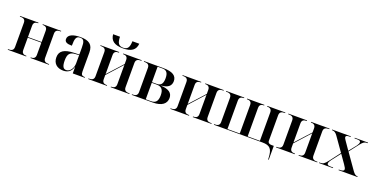

<svg xmlns="http://www.w3.org/2000/svg" viewBox="-23 -1702 5608 2859"><g transform="rotate(20 2781.0 -272.0)"><path d="M19 0H311V-10H309C275 -10 237 -18 237 -76V-271H453V-76C453 -18 414 -10 381 -10H379V0H671V-10H658C624 -10 583 -18 583 -76V-460C583 -518 624 -526 658 -526H671V-536H379V-526H381C414 -526 453 -518 453 -460V-281H237V-460C237 -518 275 -526 309 -526H311V-536H19V-526H32C66 -526 107 -518 107 -460V-76C107 -18 66 -10 32 -10H19Z M899 10C966 10 1023 -19 1047 -103H1049V0H1239V-10H1236C1191 -10 1175 -26 1175 -78V-377C1175 -502 1108 -548 975 -548C867 -548 779 -520 779 -448C779 -400 818 -383 895 -383C895 -497 910 -538 972 -538C1031 -538 1045 -502 1045 -405V-298L962 -295C811 -290 737 -246 737 -143C737 -49 798 10 899 10ZM938 -13C892 -13 870 -50 870 -141C870 -241 900 -281 993 -285L1045 -288V-160C1045 -84 1002 -13 938 -13Z M1622 -606C1755 -606 1820 -653 1829 -754H1720C1718 -654 1690 -616 1622 -616C1552 -616 1525 -654 1523 -754H1414C1423 -653 1488 -606 1622 -606ZM1294 0H1590V-10H1584C1550 -10 1512 -18 1512 -76V-143L1728 -382V-76C1728 -18 1689 -10 1656 -10H1650V0H1946V-10H1933C1899 -10 1858 -18 1858 -76V-460C1858 -518 1899 -526 1933 -526H1946V-536H1654V-526H1656C1689 -526 1728 -518 1728 -460V-396L1512 -158V-460C1512 -518 1550 -526 1584 -526H1590V-536H1294V-526H1307C1341 -526 1382 -518 1382 -460V-76C1382 -18 1341 -10 1307 -10H1294Z M1984 0H2316C2462 0 2529 -60 2529 -148C2529 -228 2472 -271 2345 -278V-280C2452 -288 2503 -329 2503 -406C2503 -491 2436 -536 2290 -536H1984V-526H1997C2031 -526 2072 -518 2072 -462V-76C2072 -18 2031 -10 1997 -10H1984ZM2280 -281H2202V-526H2280C2347 -526 2373 -484 2373 -404C2373 -323 2346 -281 2280 -281ZM2285 -10H2202V-271H2279C2355 -271 2392 -235 2392 -141C2392 -51 2360 -10 2285 -10Z M2595 0H2891V-10H2885C2851 -10 2813 -18 2813 -76V-143L3029 -382V-76C3029 -18 2990 -10 2957 -10H2951V0H3247V-10H3234C3200 -10 3159 -18 3159 -76V-460C3159 -518 3200 -526 3234 -526H3247V-536H2955V-526H2957C2990 -526 3029 -518 3029 -460V-396L2813 -158V-460C2813 -518 2851 -526 2885 -526H2891V-536H2595V-526H2608C2642 -526 2683 -518 2683 -460V-76C2683 -18 2642 -10 2608 -10H2595Z M4220 186 4221 210H4231V-10H4195C4162 -10 4136 -23 4136 -58V-460C4136 -518 4176 -526 4211 -526H4223V-536H3937V-526H3939C3972 -526 4011 -518 4011 -460V-10H3817V-460C3817 -518 3855 -526 3889 -526H3891V-536H3617V-526H3620C3653 -526 3692 -518 3692 -463V-10H3497V-460C3497 -518 3536 -526 3570 -526H3572V-536H3285V-526H3298C3332 -526 3373 -518 3373 -460V-74C3373 -18 3332 -10 3298 -10H3285V0H4053C4176 0 4214 44 4220 186Z M4271 0H4567V-10H4561C4527 -10 4489 -18 4489 -76V-143L4705 -382V-76C4705 -18 4666 -10 4633 -10H4627V0H4923V-10H4910C4876 -10 4835 -18 4835 -76V-460C4835 -518 4876 -526 4910 -526H4923V-536H4631V-526H4633C4666 -526 4705 -518 4705 -460V-396L4489 -158V-460C4489 -518 4527 -526 4561 -526H4567V-536H4271V-526H4284C4318 -526 4359 -518 4359 -460V-76C4359 -18 4318 -10 4284 -10H4271Z M4951 0H5172V-10H5131C5096 -10 5076 -16 5076 -39C5076 -55 5086 -75 5103 -98L5215 -243L5307 -112C5334 -73 5343 -56 5343 -40C5343 -20 5322 -10 5279 -10H5261V0H5560V-10H5555C5530 -10 5508 -24 5480 -63L5305 -312L5422 -463C5462 -513 5482 -526 5522 -526H5533V-536H5322V-526H5362C5398 -526 5418 -520 5418 -497C5418 -481 5407 -461 5391 -438L5298 -321L5208 -451C5193 -472 5186 -486 5186 -499C5186 -515 5200 -526 5244 -526H5261V-536H4964V-526H4970C5003 -526 5027 -510 5053 -473L5208 -253L5079 -83C5032 -23 5011 -10 4969 -10H4951Z"/></g></svg>

Font: Noto Serif Display SemiBold
Style: Regular
Weight: 600
Designer: Monotype Design Team
Foundry: Monotype Imaging Inc.
Version: Version 2.009